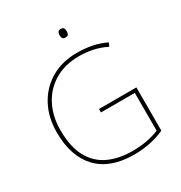

<svg xmlns="http://www.w3.org/2000/svg" viewBox="-208 -1053 1137 1209"><g transform="rotate(-30 360.0 -448.5)"><path d="M367 -350H639V-36Q591 -13 533.5 -1.5Q476 10 417 10Q244 10 153.5 -85Q63 -180 63 -355Q63 -461 106.5 -544.5Q150 -628 231 -677Q312 -726 424 -726Q481 -726 532.5 -715.5Q584 -705 631 -682L619 -657Q568 -682 519.5 -691.5Q471 -701 423 -701Q320 -701 245 -656Q170 -611 130 -533Q90 -455 90 -356Q90 -235 130.5 -160Q171 -85 245 -50Q319 -15 419 -15Q477 -15 525.5 -24.5Q574 -34 613 -50V-325H367ZM409 -907Q427 -907 431.5 -897.5Q436 -888 436 -876Q436 -863 431.5 -854Q427 -845 409 -845Q394 -845 389 -854Q384 -863 384 -876Q384 -888 389 -897.5Q394 -907 409 -907Z"/></g></svg>

Font: Noto Sans Thaana Thin
Style: Regular
Weight: 100
Designer: David Williams
Foundry: Google Inc.
Version: Version 3.001; ttfautohint (v1.8.4.7-5d5b)